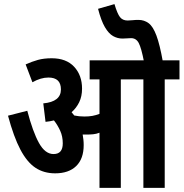

<svg xmlns="http://www.w3.org/2000/svg" viewBox="-20 -916 895 936"><path d="M388 -209Q388 -142 351.5 -106.5Q315 -71 249 -71Q194 -71 153 -98Q112 -125 79.5 -186.5Q47 -248 19 -352L113 -376Q140 -273 170 -219Q200 -165 241 -165Q286 -165 286 -217Q286 -251 273.5 -278.5Q261 -306 243 -329Q223 -324 202 -322L191 -412Q277 -420 277 -480Q277 -538 216 -538Q179 -538 138 -515L105 -602Q136 -616 165 -624Q194 -632 232 -632Q303 -632 341.5 -590.5Q380 -549 380 -484Q380 -446 366 -417.5Q352 -389 329 -369Q335 -362 342 -353Q365 -348 391 -348Q413 -348 430 -351Q447 -354 465 -361V-529H417V-622H855V-529H783V0H679V-529H569V0H465V-269Q450 -263 434 -261.5Q418 -260 402 -260Q393 -260 383 -260Q385 -249 386.5 -236Q388 -223 388 -209ZM682 -615Q669 -682 656.5 -706Q644 -730 619 -730Q610 -730 598.5 -729Q587 -728 577 -728Q553 -728 531.5 -740Q510 -752 491.5 -783.5Q473 -815 458 -873L538 -896Q552 -849 565 -832.5Q578 -816 602 -816Q614 -816 626.5 -817.5Q639 -819 655 -819Q683 -819 704.5 -803Q726 -787 742.5 -743Q759 -699 774 -615Z"/></svg>

Font: Noto Sans ExtraCondensed SemiBold
Style: Italic
Weight: 600
Width: 2
Italic angle: -12°
Designer: Monotype Design Team
Foundry: Monotype Imaging Inc.
Version: Version 2.013; ttfautohint (v1.8.4.7-5d5b)